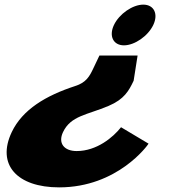

<svg xmlns="http://www.w3.org/2000/svg" viewBox="-20 -535 751 830"><path d="M472.6 -427C449.8 -379 469.8 -339 515.8 -339C561.8 -339 619.8 -379 642.6 -427C665.4 -475 645.4 -515 599.4 -515C553.4 -515 495.4 -475 472.6 -427ZM622.2 86 503.2 15C469.5 58 398.6 118 311.5 118C257 118 229.7 84 252.5 36C286.2 -35 356.6 -38 449 -77C517.2 -106 536.8 -142 557.7 -186L574.8 -295H409.8L383.2 -239C367.5 -206 353 -178 304.7 -163C179 -122 77.4 -62 30.8 36C-36.2 177 54.1 275 235.6 275C489.3 275 619.8 91 622.2 86Z"/></svg>

Font: Hussar
Style: BdSuprExtOblFive
Weight: 700
Foundry: Cannot Into Space Fonts
Version: Version 2.00